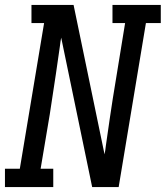

<svg xmlns="http://www.w3.org/2000/svg" viewBox="-30 -755 669 775"><path d="M-10 0V-74H50L148 -662H97V-735H267L392 -132Q394 -141 395 -149Q396 -157 397 -165L413 -276Q419 -317 425.5 -358.5Q432 -400 439 -441L475 -662H424V-735H619V-662H559L449 0H342L217 -603Q215 -594 214 -586Q213 -578 212 -570L196 -459Q190 -418 183.5 -376.5Q177 -335 171 -294L134 -74H185V0Z"/></svg>

Font: Iosevka Etoile Oblique
Style: Regular
Weight: 400
Italic angle: -9°
Designer: Belleve Invis
Foundry: Belleve Invis
Version: Version 15.5.2; ttfautohint (v1.8.4)